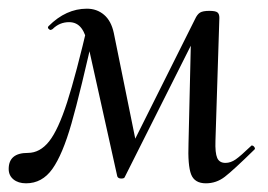

<svg xmlns="http://www.w3.org/2000/svg" viewBox="-27 -413 617 442"><path d="M407 -84 413 -341 445 -373 260 -5Q259 -2 252 -2Q245 -2 243 -7L177 -304Q171 -334 160.5 -348Q150 -362 132 -362Q110 -362 94 -346L90 -344Q87 -344 84.5 -347Q82 -350 85 -353Q125 -393 173 -393Q196 -393 212.5 -379Q229 -365 235 -337L288 -76L257 -39L422 -369Q427 -380 433.5 -384Q440 -388 455 -388Q469 -388 473.5 -384.5Q478 -381 478 -372L469 -89Q468 -61 473 -49.5Q478 -38 492 -38Q504 -38 515.5 -46Q527 -54 551 -77Q551 -78 553 -78Q556 -78 558.5 -74.5Q561 -71 559 -69Q510 -21 490.5 -6Q471 9 447 9Q421 9 413 -11.5Q405 -32 407 -84ZM-7 -24Q-7 -61 37 -61Q65 -61 86 -87.5Q107 -114 127.5 -177.5Q148 -241 177 -365L194 -361Q158 -200 137.5 -128.5Q117 -57 93.5 -24Q70 9 33 9Q15 9 4 0Q-7 -9 -7 -24Z"/></svg>

Font: Cormorant Garamond Medium
Style: Italic
Weight: 500
Italic angle: -10°
Designer: Christian Thalmann (Catharsis Fonts)
Foundry: Catharsis Fonts
Version: Version 4.000